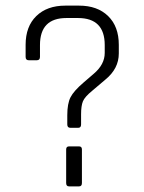

<svg xmlns="http://www.w3.org/2000/svg" viewBox="-20 -662 513 682"><path d="M271 -131V-12Q271 0 261 0H225Q215 0 215 -12V-131Q215 -142 225 -142H261Q271 -142 271 -131ZM268 -256V-220Q268 -208 258 -208H230Q219 -208 219 -220V-253Q219 -294 230.5 -316.5Q242 -339 277 -369L313 -400Q352 -433 352 -474V-502Q352 -598 257 -598H216Q122 -598 122 -502V-460Q122 -448 111 -448H82Q71 -448 71 -460V-503Q71 -568 109 -605Q147 -642 212 -642H261Q326 -642 364 -605Q402 -568 402 -503V-472Q402 -418 354 -379L308 -340Q281 -318 274.5 -302Q268 -286 268 -256Z"/></svg>

Font: Rajdhani
Style: Regular
Weight: 400
Designer: Satya Rajpurohit, Jyotish Sonowal
Foundry: Indian Type Foundry
Version: Version 1.201;PS 1.0;hotconv 1.0.78;makeotf.lib2.5.61930; tt